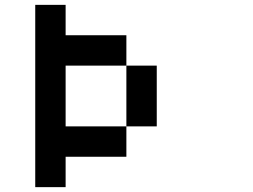

<svg xmlns="http://www.w3.org/2000/svg" viewBox="-20 -770 1040 790"><path d="M395 -250V-247.5ZM395 -247.5V-240ZM125 -750H250V-625H500V-500H250V-250H500V-125H250V0H125ZM500 -500H625V-250H500Z"/></svg>

Font: Dogica
Style: Regular
Weight: 400
Monospace: yes
Designer: Roberto Mocci
Version: Version 001.012